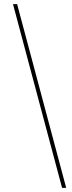

<svg xmlns="http://www.w3.org/2000/svg" viewBox="-20 -768 348 931"><path d="M43 -748H63L301 143H281Z"/></svg>

Font: IBM Plex Serif Thin
Style: Regular
Weight: 100
Designer: Mike Abbink, Paul van der Laan, Pieter van Rosmalen
Foundry: Bold Monday
Version: Version 3.001